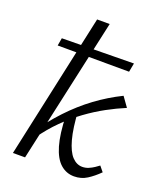

<svg xmlns="http://www.w3.org/2000/svg" viewBox="-134 -795 738 885"><g transform="rotate(20 235.0 -353.0)"><path d="M34.2 0 188.4 -711H250.1L93.7 0ZM335.1 5.2Q296.9 5.2 268.2 -20.2Q239.5 -45.5 223.2 -100.8Q207 -156 204.5 -245.3L249.8 -290.8Q254.6 -201.5 269.3 -148.6Q283.9 -95.6 306 -72.3Q328.1 -49 355.8 -49Q371.5 -49 386.1 -55Q400.6 -61.1 412.7 -69.2Q424.8 -77.3 432.5 -83.3L453.5 -57.6Q426.1 -30.3 398 -12.5Q369.9 5.2 335.1 5.2ZM106.5 -102.3 82.7 -117Q131.7 -188.5 185 -245.1Q238.3 -301.7 297.7 -345.6Q357.1 -389.5 423.3 -422.1L457.1 -374.9Q412.9 -356.5 366.7 -331.4Q320.5 -306.3 274.7 -273Q228.9 -239.6 186.3 -197.4Q143.6 -155.1 106.5 -102.3ZM409.2 -535 58.6 -536.1 65.2 -573.9 417.4 -578.3Z"/></g></svg>

Font: Ysabeau
Style: Bold Italic
Weight: 700
Italic angle: -12°
Designer: Christian Thalmann (Catharsis Fonts)
Version: Version 2.002